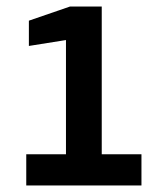

<svg xmlns="http://www.w3.org/2000/svg" viewBox="-20 -845 493 585"><path d="M411 -375V-280H60V-375H181V-723L68 -705V-782L193 -825H290V-375Z"/></svg>

Font: Exo SemiBold
Style: Regular
Weight: 600
Designer: Natanael Gama
Foundry: Natanael Gama
Version: Version 1.500